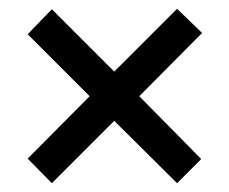

<svg xmlns="http://www.w3.org/2000/svg" viewBox="-20 -572 522 437"><path d="M383 -552 240 -409 98 -551 43 -494 184 -353 43 -211 98 -155 240 -297 383 -155 438 -210 297 -353 440 -497Z"/></svg>

Font: Noto Sans Lao Looped Condensed Medium
Style: Regular
Weight: 500
Width: 3
Designer: Mark Frömberg, Ben Mitchell
Foundry: The Fontpad Ltd
Version: Version 1.002